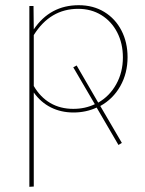

<svg xmlns="http://www.w3.org/2000/svg" viewBox="-20 -430 560 739"><path d="M366 -22 449 120 436 128 352 -16Q311 3 263 3Q215 3 176 -16.5Q137 -36 110 -74V288L93 289V-407H109L110 -317Q173 -410 283 -410Q339 -410 381.5 -384Q424 -358 447.5 -312.5Q471 -267 471 -210Q471 -148 443 -98.5Q415 -49 366 -22ZM345 -29 262 -171 275 -178 358 -35Q402 -60 427.5 -106Q453 -152 453 -209Q453 -263 431 -305.5Q409 -348 370 -372Q331 -396 281 -396Q173 -396 110 -295V-99Q135 -56 173.5 -33.5Q212 -11 262 -11Q308 -11 345 -29Z"/></svg>

Font: Ysabeau Thin
Style: Regular
Weight: 200
Designer: Christian Thalmann (Catharsis Fonts)
Version: Version 0.003